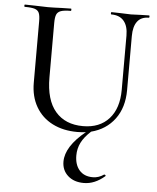

<svg xmlns="http://www.w3.org/2000/svg" viewBox="-60 -675 819 1001"><g transform="rotate(5 350.0 -175.0)"><path d="M679 -613Q639 -613 619 -586.5Q599 -560 599 -510V-227Q599 -136 554 -75.5Q509 -15 431 5Q396 37 380.5 68Q365 99 365 135Q365 184 390 212.5Q415 241 460 241Q491 241 518 222H520Q523 222 525.5 225Q528 228 525 230Q473 275 416 275Q364 275 332.5 246.5Q301 218 301 173Q301 94 404 10Q382 13 359 13Q285 13 229 -15.5Q173 -44 142 -97.5Q111 -151 111 -223V-544Q111 -574 105 -588Q99 -602 82.5 -607.5Q66 -613 30 -613Q27 -613 27 -619Q27 -625 30 -625L80 -624Q124 -622 150 -622Q178 -622 222 -624L271 -625Q273 -625 273 -619Q273 -613 271 -613Q236 -613 219 -607Q202 -601 196 -586.5Q190 -572 190 -542V-258Q190 -140 241.5 -80Q293 -20 386 -20Q473 -20 522 -74.5Q571 -129 571 -226V-510Q571 -560 548.5 -586.5Q526 -613 483 -613Q480 -613 480 -619Q480 -625 483 -625L528 -624Q564 -622 585 -622Q605 -622 637 -624L679 -625Q682 -625 682 -619Q682 -613 679 -613Z"/></g></svg>

Font: Cormorant SC Medium
Style: Regular
Weight: 500
Designer: Christian Thalmann (Catharsis Fonts)
Version: Version 3.000